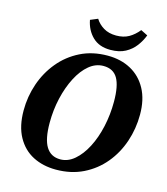

<svg xmlns="http://www.w3.org/2000/svg" viewBox="-127 -960 939 1077"><g transform="rotate(15 343.0 -422.0)"><path d="M298 18Q223 18 164.5 -12Q106 -42 72 -103.5Q38 -165 38 -257Q38 -337 63.5 -411.5Q89 -486 138 -545.5Q187 -605 257 -640Q327 -675 415 -675Q492 -675 550.5 -643Q609 -611 642 -550Q675 -489 675 -402Q675 -320 649.5 -244.5Q624 -169 575 -110Q526 -51 456 -16.5Q386 18 298 18ZM307 -44Q351 -44 389 -76.5Q427 -109 455.5 -164Q484 -219 499.5 -289Q515 -359 515 -434Q515 -526 489.5 -569.5Q464 -613 407 -613Q362 -613 324 -581.5Q286 -550 257.5 -495Q229 -440 213 -371Q197 -302 197 -227Q197 -133 224.5 -88.5Q252 -44 307 -44ZM419 -710Q354 -710 315.5 -747.5Q277 -785 266 -843L309 -861Q326 -833 356.5 -814.5Q387 -796 430 -796Q473 -796 503.5 -813.5Q534 -831 559 -862L599 -842Q586 -808 563.5 -778Q541 -748 506 -729Q471 -710 419 -710Z"/></g></svg>

Font: Source Serif 4 SmText
Style: Bold Italic
Weight: 700
Italic angle: -12°
Designer: Frank Grießhammer
Foundry: Adobe
Version: Version 4.005;hotconv 1.1.0;makeotfexe 2.6.0